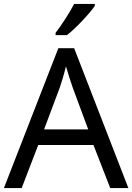

<svg xmlns="http://www.w3.org/2000/svg" viewBox="-20 -964 679 984"><path d="M466 -934V-944H360C337 -899 294 -833 265 -796V-784H323C370 -820 441 -897 466 -934ZM545 0H638L360 -717H279L0 0H91L176 -221H459ZM352 -517 432 -301H206L287 -517C295 -540 308 -583 318 -624C325 -599 346 -533 352 -517Z"/></svg>

Font: Noto Sans Hebrew Droid
Style: Bold
Weight: 700
Designer: Monotype Design Team
Foundry: Monotype Imaging Inc.
Version: Version 1.100